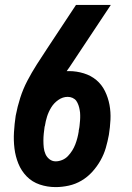

<svg xmlns="http://www.w3.org/2000/svg" viewBox="-20 -755 540 783"><path d="M207 8Q173 8 142 -2.5Q111 -13 89 -35.5Q67 -58 55 -87.5Q43 -117 39 -149.5Q35 -182 37 -216Q39 -250 44 -283Q51 -320 62.5 -356Q74 -392 91.5 -425.5Q109 -459 130 -492Q151 -525 173 -558L290 -735H432L276 -500Q270 -491 264 -482Q258 -473 252 -465Q254 -465 256.5 -465Q259 -465 262 -465Q292 -465 321.5 -456Q351 -447 373 -428.5Q395 -410 408 -383.5Q421 -357 426.5 -327.5Q432 -298 430.5 -267Q429 -236 424 -205Q419 -178 411.5 -152Q404 -126 390 -101Q376 -76 356.5 -54.5Q337 -33 312.5 -18.5Q288 -4 260.5 2Q233 8 207 8ZM207 -97Q220 -97 233.5 -102.5Q247 -108 257 -118.5Q267 -129 274.5 -141Q282 -153 287 -166Q292 -179 295.5 -192.5Q299 -206 301 -219Q301 -220 301 -220.5Q301 -221 301 -222Q303 -232 303.5 -235Q304 -238 304.5 -243Q305 -248 305.5 -253.5Q306 -259 306.5 -264.5Q307 -270 307 -275Q307 -280 307 -285.5Q307 -291 306.5 -296Q306 -301 305 -306Q304 -311 303 -316Q302 -321 300 -326Q298 -331 296 -335.5Q294 -340 291 -344Q288 -348 284 -351Q280 -354 275.5 -356Q271 -358 266 -359Q261 -360 256 -360Q236 -360 218 -347.5Q200 -335 189 -317Q178 -299 172 -280Q166 -261 163 -241Q163 -240 162.5 -240Q162 -240 162 -239Q160 -225 158.5 -210.5Q157 -196 157 -181.5Q157 -167 158.5 -153Q160 -139 165.5 -126.5Q171 -114 182 -105.5Q193 -97 207 -97Z"/></svg>

Font: Iosevka Slab Extrabold
Style: Italic
Weight: 800
Italic angle: -9°
Monospace: yes
Designer: Belleve Invis
Foundry: Belleve Invis
Version: Version 11.1.0; ttfautohint (v1.8.3)